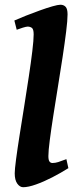

<svg xmlns="http://www.w3.org/2000/svg" viewBox="-20 -762 318 802"><path d="M265.6 -59.6Q233.9 -39.6 198.2 -21.2Q162.6 -2.9 130.4 8.5Q98.1 20 76.7 20Q63 20 52.2 5.1Q41.5 -9.8 41.5 -38.1Q41.5 -54.2 47.1 -96.7Q52.7 -139.2 61.8 -196.8Q70.8 -254.4 81.1 -318.1Q91.3 -381.8 100.3 -441.9Q109.4 -502 115 -548.6Q120.6 -595.2 120.6 -618.2Q120.6 -640.6 112.8 -645.8Q105 -650.9 95.7 -650.9Q89.8 -650.9 75.4 -646.5Q61 -642.1 49.8 -637.7L40 -676.3Q60.5 -685.5 89.1 -696.8Q117.7 -708 146.7 -718.5Q175.8 -729 199 -735.6Q222.2 -742.2 232.4 -742.2Q246.1 -742.2 254.2 -733.4Q262.2 -724.6 262.2 -702.1Q262.2 -676.8 256.3 -629.9Q250.5 -583 241.5 -523.7Q232.4 -464.4 222.2 -401.4Q211.9 -338.4 202.9 -280.3Q193.8 -222.2 188 -177.2Q182.1 -132.3 182.1 -109.9Q182.1 -93.3 186.8 -87.2Q191.4 -81.1 199.2 -81.1Q210.4 -81.1 223.1 -85Q235.8 -88.9 257.3 -97.2Z"/></svg>

Font: Gentium Book Plus
Style: Bold Italic
Weight: 700
Italic angle: -8°
Designer: Victor Gaultney, Annie Olsen, Iska Routamaa, Becca Hirsbrunner
Foundry: SIL International
Version: Version 6.101